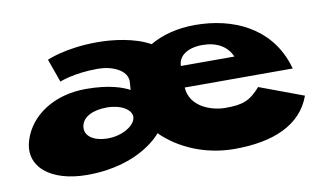

<svg xmlns="http://www.w3.org/2000/svg" viewBox="-54 -533 1121 658"><g transform="rotate(-10 506.5 -204.0)"><path d="M167 -314C167 -314 216 -335 301 -335C349 -335 403 -313 401 -272L399 -244C377 -256 331 -274 248 -274C136 -274 52 -216 27 -136C-2 -46 76 17 203 17C389 17 464 -82 464 -82C523 -23 614 17 715 17C850 17 949 -24 984 -121L831 -178C795 -137 770 -127 709 -127C660 -127 587 -152 583 -220H959C958 -224 955 -233 953 -239C909 -368 788 -425 654 -425C594 -425 540 -411 497 -386C444 -416 368 -425 315 -425C202 -425 138 -395 138 -395ZM583 -295C583 -328 613 -353 668 -353C716 -353 753 -333 769 -295ZM218 -150C224 -182 260 -199 308 -199C357 -199 394 -177 392 -150C390 -123 346 -94 294 -94C243 -94 212 -117 218 -150Z"/></g></svg>

Font: Hussar Milosc
Style: Bold
Weight: 700
Foundry: Cannot Into Space Fonts
Version: Version 1.02